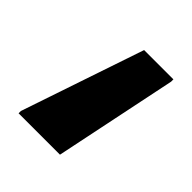

<svg xmlns="http://www.w3.org/2000/svg" viewBox="-81 -58 292 292"><g transform="rotate(45 65.0 88.5)"><path d="M0 190V185L67 -13H130V-8L89 190Z"/></g></svg>

Font: Saira SemiCondensed Medium
Style: Regular
Weight: 500
Width: 4
Designer: Hector Gatti with collaboration of the Omnibus-Type team
Foundry: Omnibus-Type
Version: Version 1.101